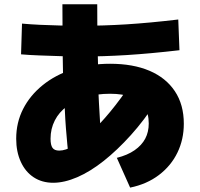

<svg xmlns="http://www.w3.org/2000/svg" viewBox="-20 -834 920 882"><path d="M516.7 -108.9Q565.6 -121.1 598.3 -143.9Q631.1 -166.7 647.2 -197.2Q663.3 -227.8 663.3 -266.7Q663.3 -313.3 643.3 -343.3Q623.3 -373.3 583.3 -388.3Q543.3 -403.3 485.6 -403.3Q424.4 -403.3 375 -388.3Q325.6 -373.3 288.3 -346.1Q251.1 -318.9 231.7 -280.6Q212.2 -242.2 212.2 -196.7Q212.2 -167.8 221.1 -155Q230 -142.2 252.2 -142.2Q281.1 -142.2 317.8 -163.9Q354.4 -185.6 396.7 -224.4Q438.9 -263.3 486.7 -321.1Q534.4 -378.9 583.3 -452.2L697.8 -367.8Q643.3 -282.2 581.1 -213.3Q518.9 -144.4 456.7 -95Q394.4 -45.6 335 -20Q275.6 5.6 224.4 5.6Q173.3 5.6 135 -19.4Q96.7 -44.4 75.6 -90.6Q54.4 -136.7 54.4 -196.7Q54.4 -271.1 86.1 -333.3Q117.8 -395.6 176.1 -442.8Q234.4 -490 313.3 -515.6Q392.2 -541.1 485.6 -541.1Q591.1 -541.1 666.7 -508.9Q742.2 -476.7 783.3 -415Q824.4 -353.3 824.4 -265.6Q824.4 -193.3 795 -132.8Q765.6 -72.2 710 -30Q654.4 12.2 577.8 27.8ZM296.7 -97.8Q288.9 -168.9 282.8 -245.6Q276.7 -322.2 275.6 -414.4H272.2Q268.9 -495.6 267.8 -594.4Q266.7 -693.3 266.7 -814.4H426.7Q426.7 -707.8 428.3 -618.9Q430 -530 433.3 -454.4H430Q434.4 -356.7 439.4 -277.8Q444.4 -198.9 452.2 -125.6ZM76.7 -584.4 81.1 -725.6Q117.8 -722.2 163.9 -720Q210 -717.8 259.4 -716.7Q308.9 -715.6 353.3 -715.6Q455.6 -715.6 561.7 -722.2Q667.8 -728.9 798.9 -744.4L804.4 -603.3Q670 -587.8 562.8 -581.1Q455.6 -574.4 352.2 -574.4Q306.7 -574.4 256.7 -576.1Q206.7 -577.8 160 -579.4Q113.3 -581.1 76.7 -584.4Z"/></svg>

Font: Paperlogy 9 Black
Style: Regular
Weight: 900
Designer: redesigned by Lee Juim, glyphs from Gmarket Sans & Montserrat
Foundry: PT&
Version: Version 1.001